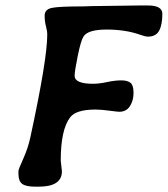

<svg xmlns="http://www.w3.org/2000/svg" viewBox="-20 -702 625 716"><path d="M125 -5.9H111.3Q77.1 -5.9 63 -16.1Q48.8 -26.4 48.8 -53.7V-64.5Q48.8 -70.3 66.7 -109.9Q84.5 -149.4 93.3 -190.4Q156.2 -481 156.2 -572.8Q156.2 -586.4 151.4 -604Q146.5 -621.6 146.5 -644Q146.5 -666.5 172.4 -672.4Q198.2 -678.2 291.5 -678.2L320.3 -679.2L501.5 -681.6H531.7Q585.4 -681.6 585.4 -650.4Q585.4 -609.9 573.5 -587.6Q561.5 -565.4 531.7 -565.4Q521.5 -565.4 502.9 -572.3Q448.2 -591.8 377.9 -591.8Q307.6 -591.8 291.5 -565.9Q281.2 -549.8 269.8 -492.9Q258.3 -436 258.3 -419.4Q258.3 -389.6 327.1 -389.6Q350.1 -389.6 379.4 -396Q408.7 -402.3 432.1 -402.3Q455.6 -402.3 466.8 -393.1Q478 -383.8 478 -355.5Q478 -327.1 464.6 -306.2Q451.2 -285.2 424.8 -285.2Q418.5 -285.2 387.7 -289.3Q356.9 -293.5 336.4 -293.5Q263.7 -293.5 241.7 -264.6Q206.5 -218.8 206.5 -103L210.9 -63.5Q210.9 -5.9 125 -5.9Z"/></svg>

Font: Averia Libre
Style: Bold Italic
Weight: 700
Italic angle: -6.90001°
Version: Version 1.002